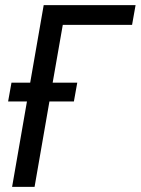

<svg xmlns="http://www.w3.org/2000/svg" viewBox="-20 -731 550 751"><path d="M269 -334H173.3L115.2 0H27.3L85.4 -334H11.7L24.9 -407.7H98.1L150.9 -710.9H510.3L496.6 -633.8H225.6L186 -407.7H282.2Z"/></svg>

Font: MAUL Condensed Italic
Style: Condenced Regular Italic
Weight: 400
Italic angle: -12°
Designer: MAUL
Version: Version 1.0; 2020; ttfautohint (v1.8.3)